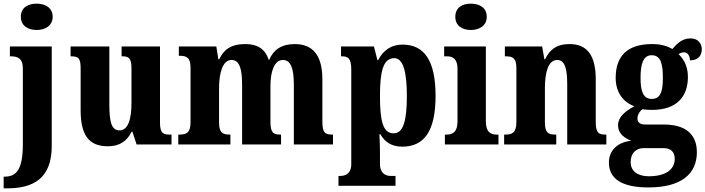

<svg xmlns="http://www.w3.org/2000/svg" viewBox="-40 -790 3858 1050"><path d="M161 -626C207 -626 248 -650 248 -698C248 -748 207 -770 161 -770C112 -770 74 -748 74 -698C74 -650 112 -626 161 -626ZM-20 240H-1C141 240 243 187 243 8V-536H14V-482H18C55 -482 85 -473 85 -415V-2C85 135 51 176 -14 176H-20Z M550 10C612 10 653 -16 680 -70H684L707 0H898V-54H888C856 -54 835 -59 835 -117V-536H625V-482H628C660 -482 679 -476 679 -419V-228C679 -136 660 -77 613 -77C569 -77 558 -125 558 -219V-536H346V-482H349C393 -482 401 -468 401 -411V-188C401 -53 444 10 550 10Z M935 0H1220V-54H1217C1178 -54 1158 -63 1158 -120V-308C1158 -389 1177 -462 1226 -462C1270 -462 1284 -413 1284 -327V0H1497V-54H1494C1455 -54 1439 -63 1439 -125V-320C1439 -396 1459 -462 1507 -462C1551 -462 1567 -413 1567 -327V0H1781V-54H1778C1738 -54 1723 -63 1723 -125V-356C1723 -491 1668 -549 1572 -549C1499 -549 1455 -517 1433 -464H1429C1409 -524 1366 -549 1302 -549C1221 -549 1183 -517 1159 -466H1154L1143 -536H938V-485H941C980 -485 1002 -476 1002 -420V-123C1002 -63 980 -54 940 -54H935Z M1811 226H2123V172H2095C2077 172 2038 164 2038 107V55C2038 14 2037 -23 2035 -56H2040C2065 -13 2101 12 2160 12C2280 12 2342 -73 2342 -266C2342 -460 2279 -546 2162 -546C2094 -546 2053 -510 2028 -461H2024L2005 -536H1825V-482H1830C1861 -482 1881 -473 1881 -411V108C1881 164 1842 172 1823 172H1811ZM2113 -61C2054 -61 2038 -127 2038 -266C2038 -395 2054 -472 2116 -472C2165 -472 2185 -397 2185 -265C2185 -128 2165 -61 2113 -61Z M2535 -626C2582 -626 2622 -650 2622 -698C2622 -748 2582 -770 2535 -770C2487 -770 2450 -748 2450 -698C2450 -650 2487 -626 2535 -626ZM2393 0H2686V-54H2676C2642 -54 2617 -69 2617 -126V-536H2389V-482H2404C2437 -482 2462 -467 2462 -414V-127C2462 -70 2438 -54 2403 -54H2393Z M2717 0H3002V-54H2998C2959 -54 2940 -63 2940 -120V-308C2940 -388 2956 -462 3007 -462C3050 -462 3062 -412 3062 -327V0H3276V-54H3272C3233 -54 3218 -63 3218 -125V-356C3218 -491 3168 -549 3075 -549C3001 -549 2965 -516 2941 -466H2937L2925 -536H2721V-482H2725C2764 -482 2784 -473 2784 -417V-123C2784 -63 2761 -54 2722 -54H2717Z M3506 235C3685 235 3771 162 3771 42C3771 -52 3713 -109 3591 -109H3488C3464 -109 3446 -118 3446 -142C3446 -165 3462 -186 3475 -193C3486 -190 3513 -189 3526 -189C3661 -189 3722 -262 3722 -369C3722 -429 3699 -467 3671 -494C3679 -499 3688 -504 3702 -504C3715 -504 3733 -491 3733 -460C3781 -460 3798 -489 3798 -521C3798 -553 3776 -580 3737 -580C3690 -580 3663 -552 3637 -522C3605 -540 3572 -549 3526 -549C3389 -549 3327 -482 3327 -364C3327 -282 3371 -230 3429 -209C3376 -180 3340 -149 3340 -105C3340 -57 3378 -34 3412 -20C3339 -13 3290 31 3290 99C3290 188 3361 235 3506 235ZM3524 -249C3475 -249 3463 -296 3463 -364C3463 -435 3475 -488 3524 -488C3575 -488 3585 -437 3585 -365C3585 -295 3575 -249 3524 -249ZM3508 174C3451 174 3409 148 3409 98C3409 37 3450 20 3479 20H3588C3630 20 3650 42 3650 79C3650 137 3600 174 3508 174Z"/></svg>

Font: Noto Serif Myanmar Condensed ExtraBold
Style: Regular
Weight: 800
Width: 3
Designer: Ben Mitchell and the Monotype Design Team
Foundry: Monotype Imaging Inc.
Version: Version 2.106